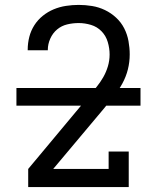

<svg xmlns="http://www.w3.org/2000/svg" viewBox="-20 -763 640 783"><path d="M95 0V-74L342 -370Q358 -389 373.5 -408Q389 -427 401 -448Q413 -469 420 -492.5Q427 -516 427 -541Q427 -566 419.5 -591.5Q412 -617 394 -635.5Q376 -654 351 -661.5Q326 -669 301 -669Q277 -669 254 -663.5Q231 -658 213 -643Q195 -628 185 -605.5Q175 -583 175 -560V-558H93V-561Q93 -587 99.5 -612.5Q106 -638 120 -660Q134 -682 154.5 -698.5Q175 -715 199 -725Q223 -735 249 -739Q275 -743 301 -743Q328 -743 355.5 -738.5Q383 -734 408 -722Q433 -710 453.5 -691Q474 -672 486.5 -647.5Q499 -623 504 -595.5Q509 -568 509 -541Q509 -510 501.5 -480Q494 -450 479 -422.5Q464 -395 444.5 -371Q425 -347 406 -323L197 -74H423V-145H505V0ZM47 -332V-404H553V-332Z"/></svg>

Font: Iosevka Plex Etoile
Style: Regular
Weight: 400
Designer: Belleve Invis
Foundry: Belleve Invis
Version: Version 25.1.1; ttfautohint (v1.8.4)